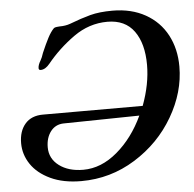

<svg xmlns="http://www.w3.org/2000/svg" viewBox="-50 -713 786 778"><g transform="rotate(-5 343.0 -324.5)"><path d="M686 -414Q686 -310 628 -210.5Q570 -111 469.5 -48.5Q369 14 250 14Q177 14 125 -10.5Q73 -35 46.5 -74.5Q20 -114 20 -160Q20 -209 45.5 -238.5Q71 -268 118 -268H524Q556 -354 556 -432Q556 -519 519.5 -569.5Q483 -620 411 -620Q336 -620 272.5 -574.5Q209 -529 162 -471Q144 -449 125 -449Q117 -449 117 -457Q117 -470 128 -488Q134 -498 140 -517Q155 -552 167.5 -576Q180 -600 193 -613Q196 -616 205 -617Q214 -618 216 -618Q241 -618 260 -625Q307 -643 344.5 -653Q382 -663 435 -663Q512 -663 569 -631Q626 -599 656 -542.5Q686 -486 686 -414ZM507 -230 198 -225Q165 -224 145.5 -198.5Q126 -173 126 -134Q126 -88 164 -59.5Q202 -31 262 -31Q335 -31 400.5 -86.5Q466 -142 507 -230Z"/></g></svg>

Font: EB Garamond SemiBold
Style: Italic
Weight: 600
Italic angle: -17.2°
Designer: Georg Duffner and Octavio Pardo
Foundry: Georg Duffner
Version: Version 1.000